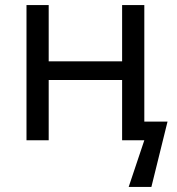

<svg xmlns="http://www.w3.org/2000/svg" viewBox="-20 -556 702 761"><path d="M85 0V-536H173V-313H464V-536H552V-74H644L580 185H490L552 0H464V-239H173V0Z"/></svg>

Font: Noto IKEA Arabic
Style: Regular
Weight: 400
Designer: Monotype Design Team
Foundry: Monotype Imaging Inc.
Version: Version 1.200